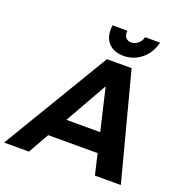

<svg xmlns="http://www.w3.org/2000/svg" viewBox="-213 -1046 1129 1184"><g transform="rotate(20 351.0 -454.0)"><path d="M539 0 507 -136H183L106 0H-57L363 -700H525L709 0ZM256 -263H478L413 -540ZM421 -897Q421 -874 433.5 -861Q446 -848 468 -848Q492 -848 511.5 -864.5Q531 -881 538 -908H636Q620 -839 569 -796.5Q518 -754 451 -754Q391 -754 356.5 -787.5Q322 -821 322 -878Q322 -898 324 -908H422Q421 -904 421 -897Z"/></g></svg>

Font: Gontserrat SemiBold
Style: Italic
Weight: 600
Italic angle: -11.3°
Designer: Julieta Ulanovsky
Foundry: Julieta Ulanovsky
Version: Version 6.001